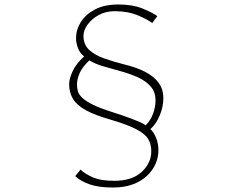

<svg xmlns="http://www.w3.org/2000/svg" viewBox="-20 -788 1040 858"><path d="M660 -685Q642 -700 597 -719Q552 -738 493 -738Q452 -738 420.5 -720.5Q389 -703 371 -677.5Q353 -652 353 -628Q353 -589 378 -565.5Q403 -542 444 -527.5Q485 -513 532 -501Q591 -487 630.5 -466Q670 -445 690 -416.5Q710 -388 710 -351Q710 -311 694 -272.5Q678 -234 652 -211Q667 -198 677.5 -172Q688 -146 688 -116Q688 -85 675 -55.5Q662 -26 636.5 -2Q611 22 573 36Q535 50 485 50Q420 50 379.5 35.5Q339 21 316 -1L340 -30Q357 -13 392.5 3.5Q428 20 491 20Q570 20 613 -19.5Q656 -59 656 -112Q656 -144 642 -167Q628 -190 589 -210.5Q550 -231 475 -253Q405 -273 364.5 -295Q324 -317 306.5 -345.5Q289 -374 289 -412Q289 -435 304 -468.5Q319 -502 356 -536Q337 -550 328 -574.5Q319 -599 320 -618Q320 -656 341.5 -690Q363 -724 405 -746Q447 -768 509 -768Q573 -768 618 -749.5Q663 -731 683 -716ZM324 -410Q324 -395 328 -380.5Q332 -366 347.5 -351Q363 -336 395.5 -320Q428 -304 485 -286Q535 -270 564 -259Q593 -248 608 -241Q623 -234 631 -228Q653 -250 664 -280Q675 -310 675 -339Q675 -377 653.5 -401.5Q632 -426 597 -442Q562 -458 522 -469Q482 -480 444 -491Q406 -502 379 -518Q348 -489 336 -461.5Q324 -434 324 -410Z"/></svg>

Font: Noto Sans HK Thin Thin
Style: Regular
Weight: 250
Version: Version 2.004-H2;hotconv 1.0.118;makeotfexe 2.5.65603